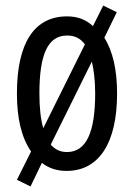

<svg xmlns="http://www.w3.org/2000/svg" viewBox="-20 -606 485 692"><path d="M402 -269C402 -353 387 -421 356 -470L401 -562L352 -586L315 -512C289 -536 259 -547 222 -547C104 -547 41 -452 41 -269C41 -180 57 -111 92 -60L41 42L90 66L131 -19C155 0 185 10 220 10C337 10 402 -91 402 -269ZM122 -269C122 -409 152 -478 222 -478C249 -478 270 -468 286 -446L136 -144C127 -174 122 -216 122 -269ZM323 -269C323 -129 291 -58 221 -58C198 -58 178 -67 163 -85L311 -384C318 -355 323 -317 323 -269Z"/></svg>

Font: Noto Sans UI Condensed
Style: Regular
Weight: 400
Width: 3
Designer: Monotype Design Team
Foundry: Monotype Imaging Inc.
Version: Version 1.901